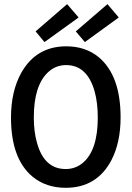

<svg xmlns="http://www.w3.org/2000/svg" viewBox="-20 -896 637 929"><path d="M563.5 -328.1Q563.5 -529.3 459 -618.2Q394.5 -671.9 300.8 -671.9Q155.3 -671.9 83 -543.9Q33.2 -454.1 33.2 -327.1Q33.2 -127.9 137.7 -41Q203.1 12.7 297.9 12.7Q448.2 12.7 518.6 -120.1Q563.5 -206.1 563.5 -328.1ZM143.6 -328.1Q143.6 -482.4 212.9 -546.9Q250 -581.1 299.8 -581.1Q401.4 -581.1 437.5 -455.1Q453.1 -399.4 453.1 -327.1Q453.1 -167 378.9 -106.4Q343.8 -78.1 297.9 -78.1Q194.3 -78.1 159.2 -204.1Q143.6 -257.8 143.6 -328.1ZM360.4 -811.5 304.7 -876 152.3 -744.1 195.3 -692.4ZM554.7 -811.5 500 -876 346.7 -744.1 390.6 -692.4Z"/></svg>

Font: Yaldevi Colombo SemiBold
Style: Regular
Weight: 600
Designer: Sol Matas, Denzil Rajitha, Kosala Senevirathne and Pathum Egodawatta
Foundry: Mooniak
Version: Version 1.020 ; ttfautohint (v1.6)